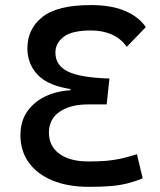

<svg xmlns="http://www.w3.org/2000/svg" viewBox="-20 -723 626 753"><path d="M336.9 -703.1Q416.5 -703.1 470.5 -680.2Q524.4 -657.2 551.8 -616.7L477.1 -539.1Q455.6 -570.8 419.4 -587.2Q383.3 -603.5 337.4 -603.5Q262.2 -603.5 229.7 -578.6Q197.3 -553.7 197.3 -516.6Q197.3 -466.8 246.1 -442.6Q294.9 -418.5 409.2 -415L398.4 -313.5H325.2Q256.3 -313.5 214.1 -284.9Q171.9 -256.3 171.9 -202.6Q171.9 -149.9 212.9 -119.9Q253.9 -89.8 326.7 -89.8Q367.2 -89.8 396.5 -92.3Q425.8 -94.7 453.6 -100.8Q481.4 -106.9 517.1 -118.2L539.6 -23.4Q507.8 -10.7 478.3 -3.4Q448.7 3.9 413.3 6.8Q377.9 9.8 329.1 9.8Q246.6 9.8 186 -15.1Q125.5 -40 92.8 -85.7Q60.1 -131.3 60.1 -192.4Q60.1 -249.5 88.9 -288.6Q117.7 -327.6 164.3 -347.9Q210.9 -368.2 264.2 -369.1L255.9 -342.8V-399.9L264.2 -372.6Q169.9 -385.7 128.7 -428.7Q87.4 -471.7 87.4 -533.7Q87.4 -609.4 146 -656.2Q204.6 -703.1 336.9 -703.1Z"/></svg>

Font: Cascadia Code Medium
Style: Regular
Weight: 500
Monospace: yes
Designer: Aaron Bell
Foundry: Saja Typeworks
Version: Version 2407.024